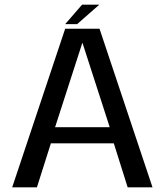

<svg xmlns="http://www.w3.org/2000/svg" viewBox="-20 -799 702 819"><path d="M32 0H137.5L197 -187.5H465.5L524.5 0H630.5L404.5 -676.5H258ZM215 -256.5 331 -615.5H332L448 -256.5ZM258 -696H309L403.5 -779H330Z"/></svg>

Font: Anybody Thin
Style: Regular
Weight: 400
Version: Version 1.113;gftools[0.9.25]